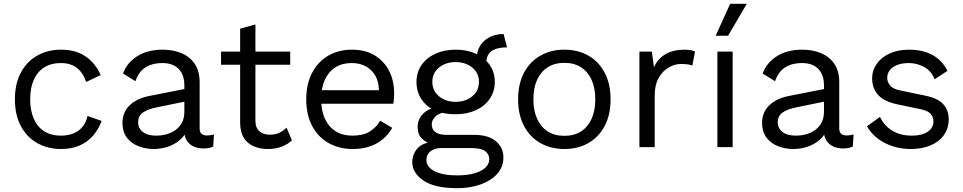

<svg xmlns="http://www.w3.org/2000/svg" viewBox="-20 -770 5041 1005"><path d="M300 -510Q352 -510 391.5 -494Q431 -478 460 -448Q489 -418 507 -377L431 -341Q415 -389 382.5 -414.5Q350 -440 298 -440Q248 -440 212 -417.5Q176 -395 157 -352.5Q138 -310 138 -250Q138 -191 157 -148Q176 -105 212 -82.5Q248 -60 298 -60Q337 -60 365.5 -72Q394 -84 412.5 -107Q431 -130 438 -163L512 -137Q495 -91 465.5 -58Q436 -25 394.5 -7.5Q353 10 300 10Q230 10 175 -21Q120 -52 89 -110.5Q58 -169 58 -250Q58 -331 89 -389.5Q120 -448 175 -479Q230 -510 300 -510Z M945 -323Q945 -379 915 -409.5Q885 -440 830 -440Q778 -440 742 -417.5Q706 -395 689 -345L624 -385Q644 -441 698 -475.5Q752 -510 832 -510Q886 -510 930 -491.5Q974 -473 999.5 -435.5Q1025 -398 1025 -339V-97Q1025 -61 1063 -61Q1082 -61 1100 -66L1096 -3Q1076 7 1044 7Q1015 7 992 -4Q969 -15 956 -37.5Q943 -60 944 -94L963 -101Q951 -62 922 -37.5Q893 -13 857 -1.5Q821 10 786 10Q742 10 704 -5Q666 -20 643.5 -50.5Q621 -81 621 -126Q621 -182 658.5 -218.5Q696 -255 763 -268L961 -307V-241L800 -208Q751 -198 727 -180Q703 -162 703 -130Q703 -99 727.5 -79.5Q752 -60 797 -60Q826 -60 852.5 -67.5Q879 -75 900 -90.5Q921 -106 933 -129.5Q945 -153 945 -185Z M1317 -642V-138Q1317 -101 1338 -83Q1359 -65 1392 -65Q1421 -65 1442 -75Q1463 -85 1480 -102L1508 -35Q1485 -14 1453.5 -2Q1422 10 1381 10Q1343 10 1310 -3.5Q1277 -17 1257.5 -46.5Q1238 -76 1237 -124V-620ZM1499 -500V-431H1137V-500Z M1827 10Q1756 10 1700.5 -21Q1645 -52 1614 -110.5Q1583 -169 1583 -250Q1583 -331 1614 -389.5Q1645 -448 1699 -479Q1753 -510 1822 -510Q1892 -510 1941.5 -480Q1991 -450 2017 -398.5Q2043 -347 2043 -283Q2043 -266 2042 -252Q2041 -238 2039 -227H1635V-298H2004L1962 -267Q1970 -350 1929.5 -395Q1889 -440 1820 -440Q1771 -440 1735.5 -417.5Q1700 -395 1680.5 -352.5Q1661 -310 1661 -250Q1661 -191 1681 -148Q1701 -105 1737.5 -82.5Q1774 -60 1825 -60Q1880 -60 1914.5 -81Q1949 -102 1970 -138L2033 -101Q2014 -67 1984.5 -42Q1955 -17 1915.5 -3.5Q1876 10 1827 10Z M2616 -592 2634 -522Q2599 -522 2574.5 -513.5Q2550 -505 2537.5 -486.5Q2525 -468 2526 -439L2476 -460Q2475 -491 2485.5 -515.5Q2496 -540 2515.5 -557Q2535 -574 2560.5 -583Q2586 -592 2616 -592ZM2464 -64Q2535 -64 2575 -31.5Q2615 1 2615 55Q2615 104 2582.5 140Q2550 176 2495.5 195.5Q2441 215 2373 215Q2255 215 2196.5 175Q2138 135 2138 79Q2138 39 2164.5 7.5Q2191 -24 2254 -28L2247 -13Q2213 -22 2189.5 -43.5Q2166 -65 2166 -106Q2166 -147 2196.5 -176.5Q2227 -206 2287 -213L2330 -186Q2281 -181 2260.5 -161.5Q2240 -142 2240 -119Q2240 -91 2260.5 -77.5Q2281 -64 2318 -64ZM2372 148Q2430 148 2467.5 136Q2505 124 2523 105Q2541 86 2541 64Q2541 37 2519.5 21Q2498 5 2442 5H2288Q2256 5 2234 21.5Q2212 38 2212 67Q2212 104 2254.5 126Q2297 148 2372 148ZM2365 -510Q2425 -510 2471.5 -488.5Q2518 -467 2544 -429Q2570 -391 2570 -341Q2570 -292 2544 -253.5Q2518 -215 2471.5 -193.5Q2425 -172 2365 -172Q2266 -172 2213 -219.5Q2160 -267 2160 -341Q2160 -391 2186 -429Q2212 -467 2258.5 -488.5Q2305 -510 2365 -510ZM2365 -445Q2313 -445 2278 -416.5Q2243 -388 2243 -341Q2243 -295 2278 -266Q2313 -237 2365 -237Q2417 -237 2452 -266Q2487 -295 2487 -341Q2487 -388 2452 -416.5Q2417 -445 2365 -445Z M2934 -510Q3005 -510 3059.5 -479Q3114 -448 3145 -389.5Q3176 -331 3176 -250Q3176 -169 3145 -110.5Q3114 -52 3059.5 -21Q3005 10 2934 10Q2864 10 2809 -21Q2754 -52 2723 -110.5Q2692 -169 2692 -250Q2692 -331 2723 -389.5Q2754 -448 2809 -479Q2864 -510 2934 -510ZM2934 -441Q2883 -441 2847 -418Q2811 -395 2791.5 -352.5Q2772 -310 2772 -250Q2772 -191 2791.5 -148Q2811 -105 2847 -82Q2883 -59 2934 -59Q2985 -59 3021 -82Q3057 -105 3076.5 -148Q3096 -191 3096 -250Q3096 -310 3076.5 -352.5Q3057 -395 3021 -418Q2985 -441 2934 -441Z M3327 0V-500H3392L3403 -418Q3424 -464 3464.5 -487Q3505 -510 3563 -510Q3576 -510 3591.5 -508Q3607 -506 3618 -500L3604 -427Q3593 -431 3580 -433Q3567 -435 3543 -435Q3512 -435 3480.5 -417Q3449 -399 3428 -362.5Q3407 -326 3407 -270V0Z M3815 -500V0H3735V-500ZM3802 -750H3889L3791 -583H3726Z M4293 -323Q4293 -379 4263 -409.5Q4233 -440 4178 -440Q4126 -440 4090 -417.5Q4054 -395 4037 -345L3972 -385Q3992 -441 4046 -475.5Q4100 -510 4180 -510Q4234 -510 4278 -491.5Q4322 -473 4347.5 -435.5Q4373 -398 4373 -339V-97Q4373 -61 4411 -61Q4430 -61 4448 -66L4444 -3Q4424 7 4392 7Q4363 7 4340 -4Q4317 -15 4304 -37.5Q4291 -60 4292 -94L4311 -101Q4299 -62 4270 -37.5Q4241 -13 4205 -1.5Q4169 10 4134 10Q4090 10 4052 -5Q4014 -20 3991.5 -50.5Q3969 -81 3969 -126Q3969 -182 4006.5 -218.5Q4044 -255 4111 -268L4309 -307V-241L4148 -208Q4099 -198 4075 -180Q4051 -162 4051 -130Q4051 -99 4075.5 -79.5Q4100 -60 4145 -60Q4174 -60 4200.5 -67.5Q4227 -75 4248 -90.5Q4269 -106 4281 -129.5Q4293 -153 4293 -185Z M4747 10Q4674 10 4612.5 -21Q4551 -52 4518 -109L4586 -158Q4608 -112 4650.5 -86Q4693 -60 4753 -60Q4806 -60 4836 -80.5Q4866 -101 4866 -134Q4866 -155 4852.5 -172.5Q4839 -190 4801 -198L4681 -223Q4608 -238 4576.5 -273Q4545 -308 4545 -360Q4545 -401 4568.5 -435Q4592 -469 4635.5 -489.5Q4679 -510 4738 -510Q4812 -510 4863 -481Q4914 -452 4939 -399L4872 -355Q4855 -399 4817 -419.5Q4779 -440 4738 -440Q4702 -440 4676.5 -430Q4651 -420 4637.5 -402.5Q4624 -385 4624 -363Q4624 -341 4639 -322.5Q4654 -304 4695 -296L4820 -270Q4890 -256 4918 -224Q4946 -192 4946 -146Q4946 -99 4921 -63.5Q4896 -28 4851 -9Q4806 10 4747 10Z"/></svg>

Font: Work Sans
Style: Regular
Weight: 400
Designer: Wei Huang
Foundry: Wei Huang
Version: Version 2.006; ttfautohint (v1.8.1.43-b0c9)